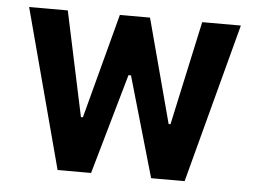

<svg xmlns="http://www.w3.org/2000/svg" viewBox="-44 -600 873 655"><g transform="rotate(5 392.5 -272.5)"><path d="M755.3 -545.5 610.4 0H495.7L396.7 -343.4H388.1L290.1 0H175.4L30.2 -545.5H162.6L239 -186.8H245.7L340.9 -545.5H444.2L539.1 -189.3H545.5L622.9 -545.5Z"/></g></svg>

Font: Interface
Style: Bold
Weight: 700
Designer: Rasmus Andersson
Foundry: rsms
Version: Version 1.8